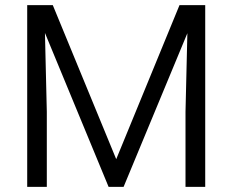

<svg xmlns="http://www.w3.org/2000/svg" viewBox="-20 -731 909 751"><path d="M86.4 -710.9H186.5L434.6 -108.4L682.1 -710.9H782.7V0H705.6V-293.9L712.9 -601.1L463.4 0H404.8L155.8 -602.1L163.1 -293.9V0H86.4Z"/></svg>

Font: Vazirmatn RD UI Light
Style: Regular
Weight: 300
Designer: Saber Rastikerdar
Foundry: Saber Rastikerdar
Version: Version 33.003